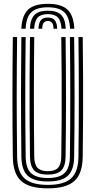

<svg xmlns="http://www.w3.org/2000/svg" viewBox="-20 -998 511 1026"><path d="M235.8 -977.5Q307.8 -977.5 340.6 -946.6Q373.5 -915.8 377.2 -844.5H354.5Q351.2 -906 323.6 -932.5Q296 -959 235.8 -959Q175 -959 147.4 -932.5Q119.8 -906 117 -844.5H94Q97.5 -915.8 130.2 -946.6Q163 -977.5 235.8 -977.5ZM235.8 -940.8Q284.2 -940.8 306.6 -918.5Q329 -896.2 331.5 -844.5H308.8Q306.5 -886.2 289.6 -904.4Q272.8 -922.5 235.8 -922.5Q198.5 -922.5 181.6 -904.4Q164.8 -886.2 162.5 -844.5H139.8Q142.2 -896.2 164.5 -918.5Q186.8 -940.8 235.8 -940.8ZM235.8 -904.2Q260.8 -904.2 272.5 -890.4Q284.2 -876.5 285.8 -844.5H265.8Q265.8 -866.8 258 -876.2Q250.2 -885.8 235.8 -885.8Q221.2 -885.8 213.5 -876.2Q205.8 -866.8 205.8 -844.5H185.5Q187 -876.5 198.6 -890.4Q210.2 -904.2 235.8 -904.2ZM235.8 8.5Q136.5 8.5 93.1 -30.8Q49.8 -70 48.5 -160Q47.5 -236.8 47 -315.5Q46.5 -394.2 46.5 -474.5Q46.5 -554.8 47 -636.2Q47.5 -717.8 48.5 -800H71.5Q70.5 -723.2 69.9 -643.9Q69.2 -564.5 69.2 -483.8Q69.2 -403 69.9 -321.9Q70.5 -240.8 71.5 -160.5Q72.5 -79.5 110.9 -44.8Q149.2 -10 235.8 -10Q321.8 -10 360 -44.8Q398.2 -79.5 399.2 -160.5Q400.2 -239.5 400.8 -319.5Q401.2 -399.5 401.2 -479.6Q401.2 -559.8 400.8 -640.1Q400.2 -720.5 399.2 -800H422Q423.5 -693.8 424 -587.1Q424.5 -480.5 424 -373.6Q423.5 -266.8 422 -160Q420.8 -70 377.5 -30.8Q334.2 8.5 235.8 8.5ZM235.8 -28.2Q161 -28.2 128.1 -59Q95.2 -89.8 94.2 -160.8Q93.2 -241.5 92.8 -321.5Q92.2 -401.5 92.2 -481.2Q92.2 -561 92.9 -640.6Q93.5 -720.2 94.2 -800H117.2Q116.2 -722 115.6 -642.6Q115 -563.2 115 -483Q115 -402.8 115.6 -322.1Q116.2 -241.5 117.2 -161Q118 -99.5 145.6 -73.1Q173.2 -46.8 235.8 -46.8Q297.8 -46.8 325.1 -73.1Q352.5 -99.5 353.5 -161Q354.5 -240 355 -319.9Q355.5 -399.8 355.5 -479.9Q355.5 -560 355 -640.1Q354.5 -720.2 353.5 -800H376.2Q377.2 -719.5 377.9 -639.6Q378.5 -559.8 378.5 -479.9Q378.5 -400 378 -320.2Q377.5 -240.5 376.2 -160.8Q375.5 -89.8 342.8 -59Q310 -28.2 235.8 -28.2ZM235.8 -65Q185.5 -65 163.1 -87.2Q140.8 -109.5 140.2 -161.2Q138.8 -268.8 138.2 -375.1Q137.8 -481.5 138.2 -587.5Q138.8 -693.5 140.2 -800H163Q162.2 -723.2 161.6 -643.8Q161 -564.2 161 -483.5Q161 -402.8 161.5 -321.9Q162 -241 163 -161.5Q163.5 -120 180.2 -101.6Q197 -83.2 235.8 -83.2Q274 -83.2 290.5 -101.6Q307 -120 307.5 -161.5Q309 -267.8 309.5 -374.1Q310 -480.5 309.5 -587.1Q309 -693.8 307.5 -800H330.5Q331.5 -719.5 332.1 -639.5Q332.8 -559.5 332.8 -479.8Q332.8 -400 332.2 -320.5Q331.8 -241 330.5 -161.2Q329.8 -109.5 307.6 -87.2Q285.5 -65 235.8 -65Z"/></svg>

Font: Big Shoulders Inline Text Thin
Style: Bold
Weight: 700
Version: Version 2.002